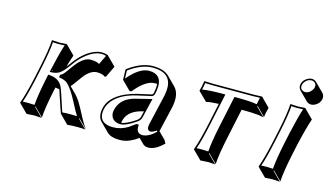

<svg xmlns="http://www.w3.org/2000/svg" viewBox="-81 -883 2089 1213"><g transform="rotate(15 964.0 -277.0)"><path d="M152.3 -250Q177.7 -369.1 180.2 -429.2L181.6 -432.1Q183.6 -432.1 230 -429.2Q230 -429.2 278.8 -432.1L280.3 -429.2L336.9 -372.6Q323.2 -335 312 -293.5Q316.9 -299.8 326.2 -312.5Q346.2 -340.3 358.4 -354Q417 -420.4 480.5 -436Q494.1 -439 506.3 -439Q524.9 -438.5 545.9 -432.1L548.8 -428.2L605.5 -371.6L569.8 -297.4L561.5 -295.4Q545.4 -309.6 506.3 -309.6Q476.1 -308.6 444.8 -278.3Q428.7 -262.7 391.6 -209.5Q378.4 -190.9 369.6 -182.1L411.6 -140.1Q423.8 -127.4 441.4 -101.6Q455.6 -80.1 494.6 -4.9Q512.7 28.8 532.7 56.6L476.1 0L473.6 2.9L529.8 59.6Q515.1 56.6 478.5 56.6Q438.5 56.6 412.1 59.6L355.5 2.9Q347.7 -16.6 315.9 -112.8Q314.5 -116.7 312.5 -124.5Q308.1 -138.2 305.7 -144Q293.5 -147 279.3 -148.4L273.4 -122.6Q249 -6.3 245.6 56.6L189 0L186.5 2.9L243.2 59.6Q241.2 59.6 195.8 56.6L146 59.6L89.4 2.9L88.9 0Q111.8 -61 137.2 -179.2ZM298.8 -224.6 296.4 -227.1 295.9 -226.1V-225.1Q297.9 -224.6 298.8 -224.6ZM236.8 -245.1 231.9 -250 231 -245.1Q234.4 -245.1 236.8 -245.1ZM162.1 -248 147 -176.8Q123 -64.5 103 -8.8Q119.6 -10.3 139.2 -9.8Q163.1 -9.8 179.7 -8.3Q184.1 -69.8 207 -181.2L214.4 -215.3L223.1 -214.8Q285.6 -210 308.1 -163.6Q313.5 -151.9 325.7 -116.2Q358.9 -16.6 359.9 -12.7Q360.8 -9.8 361.8 -7.8Q390.1 -10.3 421.9 -9.8Q439.9 -9.8 457.5 -8.8Q445.3 -26.9 407.2 -100.1Q392.1 -128.4 376.5 -152.3Q349.1 -193.8 328.1 -204.6Q314 -211.4 293.9 -215.3L284.2 -216.8L287.6 -234.4L292.5 -236.3Q305.7 -241.7 333.5 -282.7Q360.8 -322.3 381.3 -342.3Q416 -376 449.7 -376Q489.3 -375.5 506.8 -363.3L536.1 -424.3Q520.5 -428.7 506.3 -429.2Q449.2 -429.2 383.3 -365.7Q373.5 -356.4 365.7 -347.2Q354.5 -334.5 335.9 -308.6Q301.3 -259.8 276.4 -246.1Q255.9 -235.8 231.4 -234.9H218.8L222.2 -252Q249 -371.1 266.6 -420.4Q250 -418.9 230 -418.9Q206.1 -418.9 189.9 -420.9Q186 -361.3 162.1 -248Z M737.8 -41Q771 -43.5 830.1 -84Q845.7 -95.7 849.6 -109.9L858.4 -147.9L848.6 -145.5Q765.1 -125 744.1 -66.9Q740.7 -56.6 738.3 -45.4Q737.8 -42.5 737.8 -41ZM894 -336.9Q887.7 -337.4 880.4 -337.4Q822.8 -337.4 755.4 -256.8Q751.5 -252.4 748.5 -248.5L735.8 -249.5L679.2 -306.2L677.2 -373L681.2 -377Q765.1 -439 842.3 -439Q912.6 -438 945.8 -405.8L1002.4 -349.1Q1042.5 -307.1 1024.4 -220.2Q1023.4 -215.8 1008.8 -152.8Q991.7 -80.6 985.4 -52.2L1030.3 -7.3L1042 13.7Q989.3 66.4 942.4 66.4Q920.4 65.9 908.2 54.2L875.5 21.5Q818.4 62.5 770 65.9Q760.7 66.4 751.5 66.4Q698.2 65.9 672.9 41.5L616.2 -15.1Q588.9 -43.9 600.1 -98.1Q616.2 -174.3 715.3 -218.8Q749 -233.9 787.6 -243.2L880.4 -264.2Q886.7 -267.6 888.7 -275.9Q896 -312 894 -336.9ZM838.4 -45.9V-47.9H836.4ZM911.6 -78.1Q915.5 -95.7 942.9 -213.4Q957 -274.4 958 -278.8Q983.4 -403.3 886.2 -424.8Q866.2 -428.7 842.3 -429.2Q768.6 -428.7 687.5 -369.1L689 -316.9Q761.2 -402.8 823.7 -403.8Q903.3 -403.8 904.8 -327.1Q904.8 -325.2 904.8 -324.2Q904.3 -301.3 898.4 -273.9Q894 -258.8 883.3 -254.4L790 -233.4Q669.4 -206.1 625 -133.8Q613.8 -114.7 609.9 -95.7Q594.7 -17.6 663.1 -2.9Q678.2 0 694.8 0Q746.6 0 792 -28.8Q808.6 -39.6 830.1 -56.2L833 -58.1H849.1L848.1 -47.4Q846.7 -1.5 886.2 0Q927.7 -1 972.7 -44.9L968.8 -52.2Q944.8 -35.2 930.7 -35.2Q911.1 -35.2 909.7 -58.1Q909.7 -60.1 909.2 -61Q909.7 -69.3 911.6 -78.1ZM890.1 -236.8 859.4 -107.9Q854.5 -88.4 835.4 -75.7Q770.5 -30.8 734.9 -30.8Q688 -30.8 673.8 -68.8Q670.4 -79.6 670.4 -89.8Q670.9 -97.2 671.9 -104Q687 -174.8 757.8 -202.1Q772.9 -208 789.6 -211.9Z M1302.7 -315.9Q1273.4 -314.5 1253.2 -312.3Q1232.9 -310.1 1227.1 -308.1L1221.7 -306.6L1165 -362.8L1163.6 -366.2Q1171.4 -389.2 1176.8 -429.2L1179.2 -431.2Q1209 -429.2 1233.9 -429.2H1500Q1524.9 -429.2 1555.2 -431.2L1557.1 -429.2L1613.3 -372.6Q1601.6 -331.5 1600.1 -309.6L1543.5 -366.2L1541 -362.8L1597.7 -306.6Q1597.7 -306.6 1563 -313Q1521 -317.4 1451.7 -317.4L1410.6 -123.5Q1385.7 -6.8 1382.3 56.6L1325.7 0L1323.2 2.9L1379.9 59.6Q1377.9 59.6 1332.5 56.6L1282.7 59.6L1226.1 2.9L1225.6 0Q1248.5 -61.5 1273.9 -180.2ZM1315.4 -383.8H1327.6L1283.7 -177.7Q1259.8 -64.9 1239.7 -8.8Q1257.3 -10.3 1275.9 -9.8Q1299.8 -9.8 1316.4 -8.3Q1320.8 -70.8 1344.2 -182.1L1387.2 -383.8H1395Q1494.6 -383.8 1534.7 -375.5Q1537.6 -394 1543.9 -420.4Q1519 -418.9 1500 -418.9H1233.9Q1211.9 -418.9 1186 -420.4Q1182.1 -395 1177.2 -376Q1222.7 -383.8 1315.4 -383.8Z M1711.9 -250Q1737.3 -369.1 1739.7 -429.2L1741.7 -432.1Q1743.7 -432.1 1790 -429.2Q1790 -429.2 1838.4 -432.1L1839.8 -429.2L1896.5 -372.6Q1876.5 -317.4 1848.1 -193.4L1833 -122.6Q1808.6 -6.3 1805.2 56.6L1748.5 0L1746.1 2.9L1802.7 59.6Q1800.8 59.6 1755.4 56.6Q1755.4 56.6 1705.6 59.6L1648.9 2.9L1648.4 0Q1671.4 -61 1696.8 -179.2ZM1769 -569.8Q1775.4 -600.1 1807.1 -615.2Q1819.3 -620.6 1830.6 -621.1Q1848.1 -620.1 1859.9 -609.4L1916.5 -552.7Q1931.6 -536.1 1927.2 -513.7Q1920.9 -483.4 1889.2 -467.8Q1877 -462.4 1865.7 -462.4Q1848.1 -463.4 1836.4 -474.1L1779.8 -530.8Q1764.6 -547.4 1769 -569.8ZM1778.8 -567.9Q1773.4 -542.5 1794.9 -532.2Q1798.8 -530.8 1802.2 -529.8Q1806.2 -529.3 1809.1 -528.8Q1835.9 -528.8 1854 -556.2Q1859.4 -564.5 1861.3 -572.3Q1866.7 -597.7 1844.7 -607.9Q1840.8 -609.4 1837.4 -610.4Q1833.5 -610.8 1830.6 -610.8Q1803.7 -610.8 1785.6 -584Q1780.8 -575.7 1778.8 -567.9ZM1721.7 -248 1706.5 -176.8Q1682.6 -64.5 1662.6 -8.8Q1679.2 -10.3 1698.7 -9.8Q1722.7 -9.8 1739.3 -8.3Q1743.7 -69.8 1767.1 -181.2L1782.2 -252Q1809.1 -371.1 1826.2 -420.4Q1809.6 -418.9 1790 -418.9Q1766.1 -418.9 1749.5 -420.9Q1745.6 -361.3 1721.7 -248Z"/></g></svg>

Font: Linux Biolinum Shadow O
Style: Italic
Weight: 400
Italic angle: -12°
Designer: Philipp H. Poll
Foundry: Philipp H. Poll
Version: Version 0.6.2